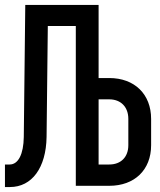

<svg xmlns="http://www.w3.org/2000/svg" viewBox="-27 -750 647 775"><path d="M13 5C102 5 159 -73 161 -197L166 -645H279V0H414C516 0 583 -64 583 -164V-270C583 -370 516 -435 414 -435H371V-730H75L69 -197C68 -128 47 -86 12 -86H-7V5ZM371 -349H414C461 -349 491 -318 491 -270V-164C491 -116 461 -86 414 -86H371Z"/></svg>

Font: Tekne LDO SemiBold
Style: Regular
Weight: 600
Monospace: yes
Designer: Alessio Laiso, Mario Rullo, Paolo Rosset
Foundry: Alessio Laiso
Version: Version 1.000;hotconv 1.0.109;makeotfexe 2.5.65596